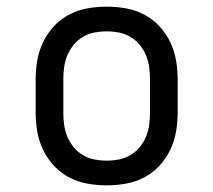

<svg xmlns="http://www.w3.org/2000/svg" viewBox="-20 -548 640 576"><path d="M300 8Q271 8 242.5 3Q214 -2 188 -15.5Q162 -29 142 -50.5Q122 -72 109.5 -98Q97 -124 92 -152.5Q87 -181 87 -210V-310Q87 -339 92 -367.5Q97 -396 109.5 -422Q122 -448 142 -469.5Q162 -491 188 -504.5Q214 -518 242.5 -523Q271 -528 300 -528Q329 -528 357.5 -523Q386 -518 412 -504.5Q438 -491 458 -469.5Q478 -448 490.5 -422Q503 -396 508 -367.5Q513 -339 513 -310V-210Q513 -181 508 -152.5Q503 -124 490.5 -98Q478 -72 458 -50.5Q438 -29 412 -15.5Q386 -2 357.5 3Q329 8 300 8ZM300 -66Q318 -66 336.5 -69.5Q355 -73 371 -82.5Q387 -92 399 -106.5Q411 -121 418 -138Q425 -155 427.5 -173.5Q430 -192 430 -210V-310Q430 -328 427.5 -346.5Q425 -365 418 -382Q411 -399 399 -413.5Q387 -428 371 -437.5Q355 -447 336.5 -450.5Q318 -454 300 -454Q282 -454 263.5 -450.5Q245 -447 229 -437.5Q213 -428 201 -413.5Q189 -399 182 -382Q175 -365 172.5 -346.5Q170 -328 170 -310V-210Q170 -192 172.5 -173.5Q175 -155 182 -138Q189 -121 201 -106.5Q213 -92 229 -82.5Q245 -73 263.5 -69.5Q282 -66 300 -66Z"/></svg>

Font: Iosevka Etoile
Style: Regular
Weight: 400
Designer: Belleve Invis
Foundry: Belleve Invis
Version: Version 33.2.4